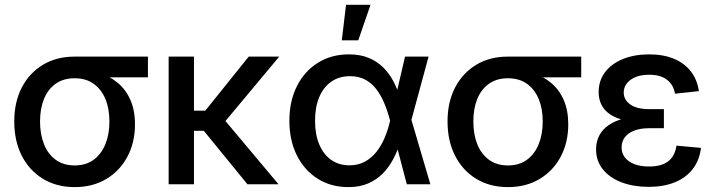

<svg xmlns="http://www.w3.org/2000/svg" viewBox="-20 -764 2965 796"><path d="M289.6 11.7Q214.4 11.7 158 -22.7Q101.6 -57.1 70.3 -118.4Q39.1 -179.7 39.1 -260.3Q39.1 -340.8 70.3 -401.1Q101.6 -461.4 158 -495.4Q214.4 -529.3 289.1 -529.3H593.3V-443.4H377.9L289.1 -439.5Q242.7 -439.5 210.7 -416.7Q178.7 -394 162.4 -353.8Q146 -313.5 146 -260.3Q146 -207.5 162.4 -166.3Q178.7 -125 210.9 -101.6Q243.2 -78.1 289.6 -78.1Q336.4 -78.1 368.4 -101.8Q400.4 -125.5 417 -166.5Q433.6 -207.5 433.6 -260.3Q433.6 -313.5 417 -353.5Q400.4 -393.6 368.4 -416.5Q336.4 -439.5 289.6 -439.5V-477.1Q342.8 -477.1 388.2 -463.1Q433.6 -449.2 467.5 -421.1Q501.5 -393.1 520.5 -349.9Q539.6 -306.6 539.6 -248.5Q539.6 -173.8 508.5 -115Q477.5 -56.2 421.1 -22.2Q364.7 11.7 289.6 11.7Z M784.2 -529.3V0H679.2V-529.3ZM1137.7 -529.3 880.9 -221.7H751.5L749.5 -305.2H831.1L1011.2 -529.3ZM1005.9 0 821.8 -225.6 887.7 -294.4 1134.8 0Z M1424.3 11.7Q1351.6 11.7 1296.4 -23.4Q1241.2 -58.6 1210.4 -120.6Q1179.7 -182.6 1179.7 -263.2Q1179.7 -344.2 1210.7 -406.2Q1241.7 -468.3 1297.4 -503.4Q1353 -538.6 1426.8 -538.6Q1473.1 -538.6 1508.1 -524.2Q1543 -509.8 1568.1 -485.1Q1593.3 -460.4 1610.4 -428Q1627.4 -395.5 1638.2 -359.4H1670.4L1685.1 -269L1764.2 0H1666.5L1596.7 -266.1Q1586.9 -303.2 1573 -336.4Q1559.1 -369.6 1539.8 -394.8Q1520.5 -419.9 1493.7 -434.1Q1466.8 -448.2 1431.2 -448.2Q1386.7 -448.2 1354 -425.8Q1321.3 -403.3 1303.7 -361.8Q1286.1 -320.3 1286.1 -263.2Q1286.1 -207 1303.5 -165.5Q1320.8 -124 1352.8 -101.3Q1384.8 -78.6 1428.7 -78.6Q1464.4 -78.6 1492.2 -93.5Q1520 -108.4 1540.5 -134.3Q1561 -160.2 1575 -193.4Q1588.9 -226.6 1597.2 -263.2L1659.2 -529.3H1756.8L1684.6 -263.2L1669.9 -171.9H1638.7Q1627 -135.7 1609.4 -102.8Q1591.8 -69.8 1566.4 -44.2Q1541 -18.6 1506.1 -3.4Q1471.2 11.7 1424.3 11.7ZM1397 -596.7 1414.6 -744.1H1516.1L1465.3 -596.7Z M2085.9 11.7Q2010.7 11.7 1954.3 -22.7Q1897.9 -57.1 1866.7 -118.4Q1835.4 -179.7 1835.4 -260.3Q1835.4 -340.8 1866.7 -401.1Q1897.9 -461.4 1954.3 -495.4Q2010.7 -529.3 2085.4 -529.3H2389.6V-443.4H2174.3L2085.4 -439.5Q2039.1 -439.5 2007.1 -416.7Q1975.1 -394 1958.7 -353.8Q1942.4 -313.5 1942.4 -260.3Q1942.4 -207.5 1958.7 -166.3Q1975.1 -125 2007.3 -101.6Q2039.6 -78.1 2085.9 -78.1Q2132.8 -78.1 2164.8 -101.8Q2196.8 -125.5 2213.4 -166.5Q2230 -207.5 2230 -260.3Q2230 -313.5 2213.4 -353.5Q2196.8 -393.6 2164.8 -416.5Q2132.8 -439.5 2085.9 -439.5V-477.1Q2139.2 -477.1 2184.6 -463.1Q2230 -449.2 2263.9 -421.1Q2297.9 -393.1 2316.9 -349.9Q2335.9 -306.6 2335.9 -248.5Q2335.9 -173.8 2304.9 -115Q2273.9 -56.2 2217.5 -22.2Q2161.1 11.7 2085.9 11.7Z M2668.9 10.7Q2606.9 10.7 2557.6 -7.8Q2508.3 -26.4 2479.7 -61.5Q2451.2 -96.7 2451.2 -145Q2451.2 -176.8 2464.4 -202.1Q2477.5 -227.5 2503.9 -245.6Q2530.3 -263.7 2569.8 -273.4Q2609.4 -283.2 2662.1 -283.2H2732.4V-232.4H2669.9Q2635.7 -232.4 2610.4 -222.9Q2585 -213.4 2571 -195.6Q2557.1 -177.7 2557.1 -152.8Q2557.1 -116.7 2587.9 -95.2Q2618.7 -73.7 2671.4 -73.7Q2706.5 -73.7 2730.2 -83.7Q2753.9 -93.8 2767.1 -112.8Q2780.3 -131.8 2784.7 -160.2L2886.2 -150.9Q2879.9 -99.1 2851.8 -63Q2823.7 -26.9 2777.3 -8.1Q2731 10.7 2668.9 10.7ZM2666.5 -254.9Q2613.3 -254.9 2574.7 -263.7Q2536.1 -272.5 2511 -288.8Q2485.8 -305.2 2473.9 -328.9Q2461.9 -352.5 2461.9 -381.8Q2461.9 -429.7 2488.5 -464.8Q2515.1 -500 2562.5 -519.3Q2609.9 -538.6 2671.4 -538.6Q2730.5 -538.6 2774.2 -520.3Q2817.9 -502 2844.2 -468Q2870.6 -434.1 2877.4 -386.2L2778.3 -375.5Q2772.5 -412.1 2745.6 -433.1Q2718.8 -454.1 2671.4 -454.1Q2623.5 -454.1 2594.7 -433.3Q2565.9 -412.6 2565.9 -379.9Q2565.9 -350.6 2592.8 -331.1Q2619.6 -311.5 2673.3 -311.5H2732.4V-254.9Z"/></svg>

Font: Inter 24pt Medium
Style: Regular
Weight: 500
Designer: Rasmus Andersson
Foundry: rsms
Version: Version 4.001;git-66647c0bb